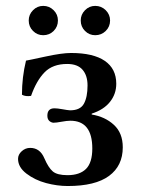

<svg xmlns="http://www.w3.org/2000/svg" viewBox="-20 -619 475 649"><path d="M209 9.8Q173.3 9.8 135.7 -0.2Q98.1 -10.3 69.6 -32Q41 -53.7 41 -82Q41 -96.7 53.5 -107.9Q65.9 -119.1 82 -119.1Q115.2 -119.1 129.9 -84Q143.6 -52.2 158.4 -39.6Q173.3 -26.9 208 -26.9Q249.5 -26.9 270.8 -48.1Q292 -69.3 292 -117.2Q292 -210.9 217.8 -210.9Q206.1 -210.9 188 -207.5Q169.9 -204.1 160.2 -204.1Q151.9 -205.1 146 -210.9Q140.1 -216.8 140.1 -228Q140.1 -252.9 164.1 -252.9Q173.8 -252.9 190.9 -249.8Q208 -246.6 216.8 -246.1Q251.5 -246.1 263.7 -268.6Q275.9 -291 275.9 -330.1Q275.9 -363.8 259 -383.3Q242.2 -402.8 207 -402.8Q158.2 -402.8 130.6 -374.5Q103 -346.2 85 -294.9Q66.4 -292 54.2 -298.8Q54.2 -357.9 67.9 -414.1Q77.1 -415.5 133.1 -427.7Q189 -439.9 220.2 -439.9Q295.4 -439.9 334.2 -413.3Q373 -386.7 373 -335.9Q373 -301.3 351.8 -274.7Q330.6 -248 290 -234.9V-231.9Q335 -224.6 365 -197Q395 -169.4 395 -121.1Q395 -58.6 348.6 -24.4Q302.2 9.8 209 9.8ZM77.1 -549.8Q77.1 -569.8 91.6 -584.5Q106 -599.1 126 -599.1Q146.5 -599.1 161.1 -584.7Q175.8 -570.3 175.8 -549.8Q175.8 -528.8 161.4 -514.4Q147 -500 126 -500Q106 -500 91.6 -514.4Q77.1 -528.8 77.1 -549.8ZM252.9 -549.8Q252.9 -569.8 267.3 -584.5Q281.7 -599.1 301.8 -599.1Q322.8 -599.1 337.4 -584.5Q352.1 -569.8 352.1 -549.8Q352.1 -528.8 337.4 -514.4Q322.8 -500 301.8 -500Q281.7 -500 267.3 -514.4Q252.9 -528.8 252.9 -549.8Z"/></svg>

Font: Common Serif Medium
Style: Regular
Weight: 500
Designer: Philipp H. Poll, Khaled Hosny
Foundry: Stefan Peev, Context Ltd.
Version: Version 1.026